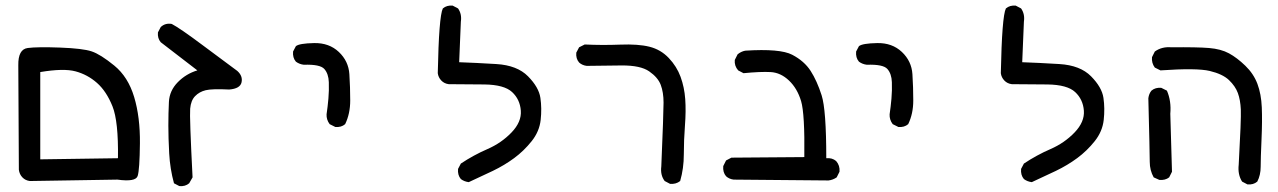

<svg xmlns="http://www.w3.org/2000/svg" viewBox="-20 -534 4540 682"><path d="M86 109Q70 107 59.5 96Q49 85 47 69L45 -302Q44 -359 78.5 -363.5Q113 -368 193.5 -365Q274 -362 305.5 -351.5Q337 -341 386 -301Q435 -261 456.5 -189.5Q478 -118 477 -24.5Q476 69 469 91Q462 113 397 104ZM399 28Q401 -103 379.5 -156.5Q358 -210 324.5 -239.5Q291 -269 248.5 -280.5Q206 -292 123 -278V32Z M617 127 598 117Q584 66 581 11Q578 -44 578 -88Q578 -132 580 -172Q582 -212 611.5 -242Q641 -272 681 -284L551 -384Q539 -398 541 -419L551 -438Q567 -453 590 -449Q619 -434 700.5 -373Q782 -312 823 -282Q843 -264 838 -241.5Q833 -219 794 -216Q733 -219 710.5 -213.5Q688 -208 673 -192.5Q658 -177 655.5 -148Q653 -119 664 96L652 117Q638 129 617 127Z M1171 -83 1151 -93Q1139 -109 1140 -128Q1144 -155 1146.5 -183.5Q1149 -212 1148 -242Q1147 -272 1132 -289Q1117 -306 1059 -304Q1043 -306 1031 -315Q1019 -329 1021 -351L1031 -370Q1043 -380 1096 -381Q1149 -382 1183.5 -349.5Q1218 -317 1221 -270.5Q1224 -224 1224 -177Q1224 -130 1206 -93Q1192 -81 1171 -83Z M1645 113Q1629 111 1617 102Q1605 88 1607 66L1617 47Q1662 17 1711.5 -4.5Q1761 -26 1797 -63.5Q1833 -101 1830 -141Q1827 -181 1799 -207Q1771 -233 1701 -234Q1631 -235 1574 -235Q1558 -237 1547.5 -248Q1537 -259 1535 -274Q1539 -476 1553 -504Q1567 -516 1588 -514L1607 -504Q1621 -484 1617 -457L1611 -313Q1669 -311 1743 -306.5Q1817 -302 1855.5 -263Q1894 -224 1899.5 -186.5Q1905 -149 1900.5 -108Q1896 -67 1868.5 -32.5Q1841 2 1806.5 27.5Q1772 53 1730.5 73Q1689 93 1645 113Z M2360 119 2341 109Q2325 88 2329 57Q2337 -133 2337 -169.5Q2337 -206 2327 -232.5Q2317 -259 2286 -280.5Q2255 -302 2188 -301.5Q2121 -301 2064 -300Q2048 -302 2037 -312Q2025 -326 2027 -347L2037 -366L2057 -376Q2119 -373 2183 -375.5Q2247 -378 2287 -368Q2327 -358 2355.5 -328Q2384 -298 2397.5 -261Q2411 -224 2414 -182Q2417 -140 2413 -88Q2409 -36 2409 14Q2409 64 2396 109Q2381 121 2360 119Z M2923 107 2586 104Q2570 102 2559 92Q2547 78 2549 56L2559 36L2578 26L2837 24Q2839 -130 2825.5 -175Q2812 -220 2782.5 -248Q2753 -276 2717.5 -278Q2682 -280 2621 -274L2602 -284Q2588 -300 2590 -321L2600 -341Q2612 -351 2627 -354Q2751 -362 2794 -339.5Q2837 -317 2859.5 -282Q2882 -247 2898.5 -195.5Q2915 -144 2915 28Q2936 26 2950 38Q2964 54 2962 76L2952 96Q2939 105 2923 107Z M3171 -83 3151 -93Q3139 -109 3140 -128Q3144 -155 3146.5 -183.5Q3149 -212 3148 -242Q3147 -272 3132 -289Q3117 -306 3059 -304Q3043 -306 3031 -315Q3019 -329 3021 -351L3031 -370Q3043 -380 3096 -381Q3149 -382 3183.5 -349.5Q3218 -317 3221 -270.5Q3224 -224 3224 -177Q3224 -130 3206 -93Q3192 -81 3171 -83Z M3645 113Q3629 111 3617 102Q3605 88 3607 66L3617 47Q3662 17 3711.5 -4.5Q3761 -26 3797 -63.5Q3833 -101 3830 -141Q3827 -181 3799 -207Q3771 -233 3701 -234Q3631 -235 3574 -235Q3558 -237 3547.5 -248Q3537 -259 3535 -274Q3539 -476 3553 -504Q3567 -516 3588 -514L3607 -504Q3621 -484 3617 -457L3611 -313Q3669 -311 3743 -306.5Q3817 -302 3855.5 -263Q3894 -224 3899.5 -186.5Q3905 -149 3900.5 -108Q3896 -67 3868.5 -32.5Q3841 2 3806.5 27.5Q3772 53 3730.5 73Q3689 93 3645 113Z M4411 121 4392 111Q4376 86 4380 51Q4389 -111 4387.5 -145Q4386 -179 4377 -203.5Q4368 -228 4345.5 -249.5Q4323 -271 4277 -282Q4231 -293 4102 -284L4082 -294Q4070 -310 4072 -331L4082 -351Q4107 -369 4141 -366Q4232 -367 4274.5 -363.5Q4317 -360 4345.5 -344.5Q4374 -329 4403.5 -300.5Q4433 -272 4446.5 -236Q4460 -200 4462 -152.5Q4464 -105 4461 -38Q4458 29 4458 58.5Q4458 88 4446 111Q4432 123 4411 121ZM4098 105 4078 96Q4064 71 4064 41Q4064 11 4059 -185Q4061 -201 4070 -212Q4084 -224 4105 -222L4125 -212Q4141 -175 4137 -130L4143 76L4133 96Q4119 107 4098 105Z"/></svg>

Font: NaniFont Regular
Style: Regular
Weight: 400
Designer: Nanigashitei
Version: Version 1.036